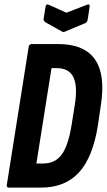

<svg xmlns="http://www.w3.org/2000/svg" viewBox="-20 -856 487 876"><path d="M22 0Q9 0 11 -12L111 -643Q114 -655 124 -655H245Q484 -655 440 -375L427 -286Q404 -139 340.5 -69.5Q277 0 167 0ZM146 -110H177Q232 -110 262 -151.5Q292 -193 307 -288L321 -376Q335 -462 315 -503.5Q295 -545 240 -545H215ZM376 -834Q391 -840 389 -826L380 -766Q377 -754 370 -751L277 -712Q269 -708 263 -712L188 -754Q177 -761 179 -771L188 -826Q190 -840 203 -834L283 -798Z"/></svg>

Font: Sofia Sans Extra Condensed ExtraBold
Style: Italic
Weight: 800
Italic angle: -9°
Designer: Botio Nikoltchev, Ani Petrova
Foundry: lettersoup
Version: Version 4.101; ttfautohint (v1.8.4.7-5d5b)